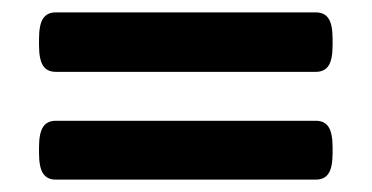

<svg xmlns="http://www.w3.org/2000/svg" viewBox="-20 -383 600 310"><path d="M43 -310V-320Q43 -343 49.5 -353Q56 -363 70 -363H490Q504 -363 510.5 -353Q517 -343 517 -320V-310Q517 -287 510.5 -277Q504 -267 490 -267H70Q56 -267 49.5 -277Q43 -287 43 -310ZM43 -136V-145Q43 -168 49.5 -178Q56 -188 70 -188H490Q504 -188 510.5 -178Q517 -168 517 -145V-136Q517 -113 510.5 -103Q504 -93 490 -93H70Q56 -93 49.5 -103Q43 -113 43 -136Z"/></svg>

Font: Asap-SemiBold
Style: Regular
Weight: 600
Designer: Pablo Cosgaya
Foundry: Omnibus-Type
Version: Version 2.000; ttfautohint (v1.8)